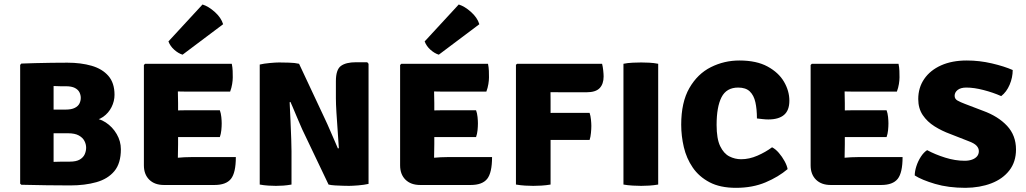

<svg xmlns="http://www.w3.org/2000/svg" viewBox="-20 -842 4680 876"><path d="M77.5 -552Q103.5 -553 140.2 -554Q177 -555 216 -555.5Q255 -556 287.5 -556Q349 -556 397.8 -542Q446.5 -528 474.5 -495.8Q502.5 -463.5 502.5 -409.5Q502.5 -380.5 489 -353.5Q475.5 -326.5 450.8 -309Q426 -291.5 393.5 -291.5V-304Q431 -304 462.2 -283.5Q493.5 -263 512.5 -230.2Q531.5 -197.5 531.5 -161Q531.5 -97 501.8 -61.2Q472 -25.5 419.8 -10.8Q367.5 4 300.5 4Q249 4 193.5 3.2Q138 2.5 77.5 1L72 -4V-546ZM224.5 -103.5Q244.5 -104.5 263.5 -104.5Q282.5 -104.5 298 -104.5Q328 -104.5 344.2 -114.2Q360.5 -124 366.8 -138.8Q373 -153.5 373 -168Q373 -184 365.2 -199Q357.5 -214 339.5 -224Q321.5 -234 290 -234H160.5V-342H279.5Q306 -342 321.2 -349.8Q336.5 -357.5 342.5 -369.8Q348.5 -382 348.5 -395.5Q348.5 -408.5 342.5 -420.8Q336.5 -433 321.5 -440.8Q306.5 -448.5 280.5 -448.5Q271 -448.5 255 -448.5Q239 -448.5 224.5 -449.5Z M636.5 -545.5 642 -551H791.5V-425Q791.5 -409 792 -398Q792.5 -387 792.5 -371.5V-184Q792.5 -165.5 792 -153.5Q791.5 -141.5 791.5 -123.5V2H728Q685.5 2 661 -22.2Q636.5 -46.5 636.5 -87.5ZM983 -339Q988 -325.5 989.8 -308.2Q991.5 -291 991.5 -279Q991.5 -265 989.8 -247.8Q988 -230.5 983 -216.5H855Q843.5 -216.5 821 -216.5Q798.5 -216.5 775.2 -216.8Q752 -217 737.5 -217.5V-337Q752 -337.5 775.2 -338Q798.5 -338.5 821 -338.8Q843.5 -339 855 -339ZM1037.5 -551Q1041 -534 1041.5 -518.5Q1042 -503 1042 -489Q1042 -475.5 1039.2 -458.5Q1036.5 -441.5 1030 -424H855Q843.5 -424 821 -424.2Q798.5 -424.5 775.2 -425Q752 -425.5 737.5 -426V-551ZM1056 -125.5Q1056 -54 1033.8 -26Q1011.5 2 958.5 2H739.5V-119.5Q768.5 -120.5 786.8 -122Q805 -123.5 821.2 -124.5Q837.5 -125.5 860.5 -125.5ZM904 -821.5Q931.5 -813 960.2 -787.2Q989 -761.5 998 -731.5L813 -592.5Q793.5 -598.5 775 -615Q756.5 -631.5 748.5 -653Z M1165 -547.5Q1183.5 -552 1211 -554.5Q1238.5 -557 1253.5 -557Q1269 -557 1297.5 -556.2Q1326 -555.5 1344.5 -551L1308.5 -378.5L1301.5 -375.5Q1303.5 -336 1305.5 -290.2Q1307.5 -244.5 1308.8 -206.8Q1310 -169 1310 -152V0Q1290.5 3.5 1272.5 4.8Q1254.5 6 1239 6Q1225 6 1204.2 4.8Q1183.5 3.5 1165 0ZM1359 -251.5Q1355.5 -259.5 1348 -276.8Q1340.5 -294 1332 -314.2Q1323.5 -334.5 1316 -352.2Q1308.5 -370 1304.5 -378.5L1262 -425L1344.5 -551L1462 -300.5Q1465.5 -293.5 1473.8 -275Q1482 -256.5 1491.5 -234.5Q1501 -212.5 1509.5 -193Q1518 -173.5 1522 -164L1572 -112L1479 0ZM1661.5 -551V-3Q1642 1.5 1614.5 3.8Q1587 6 1572.5 6Q1562.5 6 1545 5.5Q1527.5 5 1509.2 4Q1491 3 1479 0L1519 -164L1526 -166Q1524 -199 1520.8 -243Q1517.5 -287 1515 -328Q1512.5 -369 1512.5 -393.5V-471.5Q1512.5 -524.5 1535.5 -541.2Q1558.5 -558 1604 -558H1655.5Z M1805.5 -545.5 1811 -551H1960.5V-425Q1960.5 -409 1961 -398Q1961.5 -387 1961.5 -371.5V-184Q1961.5 -165.5 1961 -153.5Q1960.5 -141.5 1960.5 -123.5V2H1897Q1854.5 2 1830 -22.2Q1805.5 -46.5 1805.5 -87.5ZM2152 -339Q2157 -325.5 2158.8 -308.2Q2160.5 -291 2160.5 -279Q2160.5 -265 2158.8 -247.8Q2157 -230.5 2152 -216.5H2024Q2012.5 -216.5 1990 -216.5Q1967.5 -216.5 1944.2 -216.8Q1921 -217 1906.5 -217.5V-337Q1921 -337.5 1944.2 -338Q1967.5 -338.5 1990 -338.8Q2012.5 -339 2024 -339ZM2206.5 -551Q2210 -534 2210.5 -518.5Q2211 -503 2211 -489Q2211 -475.5 2208.2 -458.5Q2205.5 -441.5 2199 -424H2024Q2012.5 -424 1990 -424.2Q1967.5 -424.5 1944.2 -425Q1921 -425.5 1906.5 -426V-551ZM2225 -125.5Q2225 -54 2202.8 -26Q2180.5 2 2127.5 2H1908.5V-119.5Q1937.5 -120.5 1955.8 -122Q1974 -123.5 1990.2 -124.5Q2006.5 -125.5 2029.5 -125.5ZM2073 -821.5Q2100.5 -813 2129.2 -787.2Q2158 -761.5 2167 -731.5L1982 -592.5Q1962.5 -598.5 1944 -615Q1925.5 -631.5 1917.5 -653Z M2492 0Q2471.5 3.5 2450.2 4.8Q2429 6 2413 6Q2397 6 2375.8 4.8Q2354.5 3.5 2334 0V-546.5L2339.5 -551H2491V-516.5Q2491 -481.5 2491.5 -446.5Q2492 -411.5 2492 -379ZM2727 -551Q2730.5 -537.5 2732.2 -520.5Q2734 -503.5 2734 -493Q2734 -459 2716 -440Q2698 -421 2656 -421H2549.5Q2517 -421 2486.5 -421.5Q2456 -422 2424.5 -422.5V-551ZM2670 -327Q2674.5 -314 2676.2 -296.8Q2678 -279.5 2678 -267.5Q2678 -254 2676.2 -235.5Q2674.5 -217 2670 -203.5H2503.5Q2483.5 -203.5 2463.2 -204.2Q2443 -205 2431 -205.5V-325Q2443 -325.5 2463.2 -326.2Q2483.5 -327 2503.5 -327Z M2824.5 -551Q2843.5 -555 2867.5 -556Q2891.5 -557 2905.5 -557Q2920.5 -557 2941.8 -556Q2963 -555 2983 -551V0Q2963 3.5 2941.8 4.8Q2920.5 6 2905.5 6Q2891.5 6 2867.5 4.8Q2843.5 3.5 2824.5 0Z M3433.5 -301.5Q3433.5 -343.5 3426.5 -375.2Q3419.5 -407 3401 -424.8Q3382.5 -442.5 3348 -442.5Q3294.5 -442.5 3272 -398.5Q3249.5 -354.5 3249.5 -272Q3249.5 -209 3265.8 -175.2Q3282 -141.5 3307.5 -128.5Q3333 -115.5 3361.5 -115.5Q3398.5 -115.5 3435.8 -131.8Q3473 -148 3502.5 -170Q3518.5 -162 3533.5 -144.5Q3548.5 -127 3559.5 -107Q3570.5 -87 3573.5 -70.5Q3532 -35 3472.8 -10Q3413.5 15 3338 15Q3265.5 15 3217.2 -10.5Q3169 -36 3140.5 -77.8Q3112 -119.5 3100 -170.5Q3088 -221.5 3088 -273Q3088 -375.5 3125.2 -440.2Q3162.5 -505 3223.2 -535.5Q3284 -566 3353.5 -566Q3431.5 -566 3482 -538.5Q3532.5 -511 3557 -469Q3581.5 -427 3581.5 -382.5Q3581.5 -338.5 3557.2 -317.8Q3533 -297 3485.5 -297Q3474 -297 3460.5 -298.5Q3447 -300 3433.5 -301.5Z M3678.5 -545.5 3684 -551H3833.5V-425Q3833.5 -409 3834 -398Q3834.5 -387 3834.5 -371.5V-184Q3834.5 -165.5 3834 -153.5Q3833.5 -141.5 3833.5 -123.5V2H3770Q3727.5 2 3703 -22.2Q3678.5 -46.5 3678.5 -87.5ZM4025 -339Q4030 -325.5 4031.8 -308.2Q4033.5 -291 4033.5 -279Q4033.5 -265 4031.8 -247.8Q4030 -230.5 4025 -216.5H3897Q3885.5 -216.5 3863 -216.5Q3840.5 -216.5 3817.2 -216.8Q3794 -217 3779.5 -217.5V-337Q3794 -337.5 3817.2 -338Q3840.5 -338.5 3863 -338.8Q3885.5 -339 3897 -339ZM4079.5 -551Q4083 -534 4083.5 -518.5Q4084 -503 4084 -489Q4084 -475.5 4081.2 -458.5Q4078.5 -441.5 4072 -424H3897Q3885.5 -424 3863 -424.2Q3840.5 -424.5 3817.2 -425Q3794 -425.5 3779.5 -426V-551ZM4098 -125.5Q4098 -54 4075.8 -26Q4053.5 2 4000.5 2H3781.5V-119.5Q3810.5 -120.5 3828.8 -122Q3847 -123.5 3863.2 -124.5Q3879.5 -125.5 3902.5 -125.5Z M4153.5 -41.5Q4153.5 -60.5 4161 -83.8Q4168.5 -107 4181.5 -127Q4194.5 -147 4210 -157Q4247 -137 4292.5 -122.8Q4338 -108.5 4381.5 -108.5Q4400.5 -108.5 4415 -113.8Q4429.5 -119 4437.8 -128.8Q4446 -138.5 4446 -152.5Q4446 -166 4435.5 -177.2Q4425 -188.5 4399 -198L4316 -230.5Q4277.5 -244.5 4244 -265.5Q4210.5 -286.5 4190 -317Q4169.5 -347.5 4169.5 -390Q4169.5 -442 4196.8 -481.8Q4224 -521.5 4273.8 -543.8Q4323.5 -566 4391 -566Q4448.5 -566 4505.2 -552.8Q4562 -539.5 4600.5 -522.5Q4600.5 -488.5 4586.5 -455.5Q4572.5 -422.5 4548 -403.5Q4511 -420 4467.5 -431.2Q4424 -442.5 4389 -442.5Q4363 -442.5 4349.2 -431.5Q4335.5 -420.5 4335.5 -405Q4335.5 -390.5 4349 -383Q4362.5 -375.5 4382.5 -368L4465 -336.5Q4534 -311.5 4574.8 -267.8Q4615.5 -224 4615.5 -160Q4615.5 -103.5 4585.2 -64.5Q4555 -25.5 4502.8 -5.5Q4450.5 14.5 4385 15Q4307 15 4246.2 -3Q4185.5 -21 4153.5 -41.5Z"/></svg>

Font: Signika SC
Style: Regular
Weight: 300
Designer: Anna Giedryś
Foundry: Anna Giedryś
Version: Version 2.000